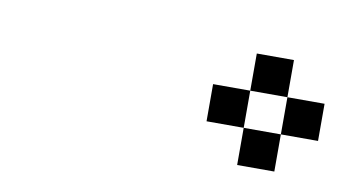

<svg xmlns="http://www.w3.org/2000/svg" viewBox="-36 -753 571 318"><g transform="rotate(10 250.0 -594.0)"><path d="M375 -625V-687.5H437.5V-625ZM312.5 -562.5V-625H375V-562.5ZM375 -500V-562.5H437.5V-500ZM437.5 -562.5V-625H500V-562.5Z"/></g></svg>

Font: AprilSans
Style: Regular
Weight: 400
Designer: typesprite
Version: Version 1.001;PS 001.001;hotconv 1.0.88;makeotf.lib2.5.64775